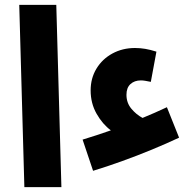

<svg xmlns="http://www.w3.org/2000/svg" viewBox="-20 -768 799 788"><path d="M362 -67 319 -195Q375 -212 435 -233Q401 -258 376.5 -301Q352 -344 352 -397Q352 -447 376 -486.5Q400 -526 441.5 -548.5Q483 -571 534 -571Q555 -571 576 -567.5Q597 -564 622 -556L599 -432Q585 -435 575.5 -436.5Q566 -438 558 -438Q532 -438 515.5 -423Q499 -408 499 -379Q499 -346 519 -322Q539 -298 565 -284Q614 -304 665 -328L715 -203Q664 -179 603.5 -154Q543 -129 480.5 -106.5Q418 -84 362 -67ZM80 0 59 -748H211L232 0Z"/></svg>

Font: Noto Sans Arabic ExtCond ExtBd
Style: Regular
Weight: 800
Width: 2
Designer: Monotype Design Team, Nadine Chahine, Nizar Qandah and Khaled Hosny
Foundry: Monotype Imaging Inc.
Version: Version 2.012; ttfautohint (v1.8.4.7-5d5b)